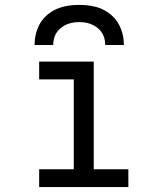

<svg xmlns="http://www.w3.org/2000/svg" viewBox="-20 -762 656 782"><path d="M280.5 -15V-511H361.8V-15ZM139.5 0V-72.5H502.8V0ZM139.5 -438.5V-511H325.5V-438.5ZM120.8 -578.8Q120.8 -623.5 139.9 -660.6Q159.1 -697.6 199.3 -719.8Q239.5 -742 302.8 -742Q365.8 -742 405.9 -719.8Q446 -697.5 465.2 -660.4Q484.5 -623.4 484.5 -578.8H408.5Q408.5 -621.8 378.9 -646.9Q349.2 -672 302.8 -672Q256.1 -672 226.4 -646.9Q196.8 -621.8 196.8 -578.8Z"/></svg>

Font: Overpass Mono Light
Style: Regular
Weight: 300
Monospace: yes
Designer: Delve Withrington, Dave Bailey
Foundry: Delve Fonts LLC
Version: Version 4.000